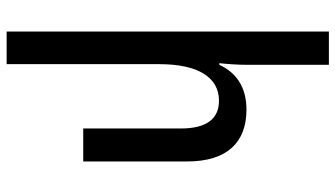

<svg xmlns="http://www.w3.org/2000/svg" viewBox="-242 -558 1037 594"><g transform="rotate(90 277.0 -261.5)"><path d="M181 -760H78V237H179V-236C179 -357 221 -420 292 -420C347 -420 378 -383 378 -302V0H480V-322C480 -446 420 -505 320 -505C247 -505 204 -471 181 -421H176C179 -450 181 -478 181 -507Z"/></g></svg>

Font: Noto Sans Armenian SemiCondensed Medium
Style: Regular
Weight: 500
Width: 4
Designer: Monotype Design Team
Foundry: Monotype Imaging Inc.
Version: Version 2.008